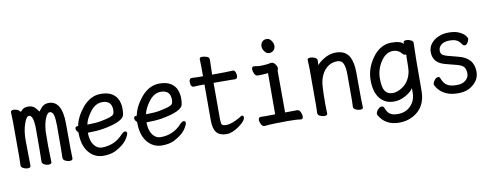

<svg xmlns="http://www.w3.org/2000/svg" viewBox="-70 -1068 4139 1612"><g transform="rotate(-10 2000.0 -261.5)"><path d="M107.9 -459 108.9 -475.1Q106 -466.8 106 -462.9Q106.9 -460.9 106.9 -459ZM107.9 -459Q111.8 -460 127 -476.1Q142.6 -493.2 178.7 -493.2Q217.8 -493.2 241.2 -465.6Q264.6 -438 264.6 -435.1Q265.6 -435.1 288.8 -464.1Q312 -493.2 352.1 -493.2Q466.8 -493.2 466.8 -297.6Q466.8 -102.1 467.8 -81.1Q469.7 -22.9 469.7 0Q469.7 17.1 442.9 17.1Q425.8 17.1 406.7 7.6Q387.7 -2 387.7 -18.1Q389.6 -82 389.6 -293Q389.6 -350.1 381.3 -382.6Q373 -415 347.7 -415Q328.6 -415 310.8 -373Q293 -331.1 287.6 -262.2Q286.6 -228 286.6 -142.1L290 0Q290 17.1 262.7 17.1Q245.6 17.1 227.3 7.6Q209 -2 209 -18.1Q210.9 -82 210.9 -293Q210.9 -415 171.9 -415Q147.9 -415 128.9 -354Q108.9 -298.8 108.9 -214.8Q108.9 -165 111.8 0Q111.8 17.1 85 17.1Q67.9 17.1 48.8 7.6Q29.8 -2 29.8 -18.1L31.7 -83Q31.7 -369.1 31.2 -390.6Q30.8 -412.1 29.8 -436.5Q28.8 -460.9 28.8 -471.2Q28.8 -487.8 54.7 -487.8Q70.8 -487.8 89.8 -479Q102.1 -472.2 106 -462.9V-461.9Q106 -460 106.9 -459Q107.9 -456.1 107.9 -453.1Z M649.9 -257.8Q714.8 -257.8 759.5 -266.4Q804.2 -274.9 832.8 -283.9Q861.3 -293 869.6 -304.4Q877.9 -315.9 877.9 -340.8Q877.9 -421.9 796.9 -421.9Q739.3 -421.9 695.6 -365Q651.9 -308.1 642.1 -257.8ZM730 23.9Q680.2 23.9 641.1 -2.9Q602.1 -29.8 579.6 -78.9Q557.1 -127.9 557.1 -207Q538.1 -223.1 538.1 -241.2Q538.1 -259.8 564 -259.8Q577.1 -333 639.2 -410.2Q708 -492.2 796.9 -492.2Q856.9 -492.2 892.6 -469.5Q928.2 -446.8 942.1 -411.9Q956.1 -377 956.1 -339.8Q956.1 -306.2 951.2 -285.2Q937 -229 766.1 -199.2Q709 -189.9 634.3 -189.9Q634.3 -122.1 662.1 -84.5Q689.9 -46.9 730 -46.9Q839.8 -46.9 912.1 -127.9Q930.2 -146 940.9 -146Q959 -146 959 -127.9Q959 -118.2 945.3 -94.2Q918 -40 833 3.9Q789.1 23.9 730 23.9Z M1149.9 -257.8Q1214.8 -257.8 1259.5 -266.4Q1304.2 -274.9 1332.8 -283.9Q1361.3 -293 1369.6 -304.4Q1377.9 -315.9 1377.9 -340.8Q1377.9 -421.9 1296.9 -421.9Q1239.3 -421.9 1195.6 -365Q1151.9 -308.1 1142.1 -257.8ZM1230 23.9Q1180.2 23.9 1141.1 -2.9Q1102.1 -29.8 1079.6 -78.9Q1057.1 -127.9 1057.1 -207Q1038.1 -223.1 1038.1 -241.2Q1038.1 -259.8 1064 -259.8Q1077.1 -333 1139.2 -410.2Q1208 -492.2 1296.9 -492.2Q1356.9 -492.2 1392.6 -469.5Q1428.2 -446.8 1442.1 -411.9Q1456.1 -377 1456.1 -339.8Q1456.1 -306.2 1451.2 -285.2Q1437 -229 1266.1 -199.2Q1209 -189.9 1134.3 -189.9Q1134.3 -122.1 1162.1 -84.5Q1189.9 -46.9 1230 -46.9Q1339.8 -46.9 1412.1 -127.9Q1430.2 -146 1440.9 -146Q1459 -146 1459 -127.9Q1459 -118.2 1445.3 -94.2Q1418 -40 1333 3.9Q1289.1 23.9 1230 23.9Z M1780.8 23.9Q1721.7 23.9 1695.3 -9Q1668.9 -42 1668.9 -109.9V-418.9Q1596.7 -418.9 1578.6 -416Q1550.8 -416 1550.8 -460.9Q1550.8 -491.2 1574.7 -491.2Q1605 -488.8 1668.9 -488.8V-559.1Q1667 -615.2 1667 -634.8Q1667 -650.9 1689 -650.9Q1706.5 -650.9 1728.3 -643.6Q1750 -636.2 1750 -617.2Q1747.6 -563 1746.6 -488.8Q1882.8 -488.8 1921.9 -492.2Q1938 -492.2 1944.3 -476.1Q1950.7 -460 1950.7 -445.8Q1950.7 -417 1928.7 -417Q1908.7 -417 1889.6 -418Q1870.6 -418.9 1746.6 -418.9V-107.9Q1746.6 -71.8 1754.6 -61.8Q1762.7 -51.8 1792 -51.8Q1835.9 -51.8 1907.7 -92.8Q1925.8 -106 1934.6 -106Q1946.8 -106 1946.8 -88.9Q1946.8 -61 1890.6 -20Q1830.6 23.9 1780.8 23.9Z M2250 -584Q2228 -584 2211.9 -606Q2195.8 -627.9 2195.8 -649.9Q2195.8 -670.9 2209.2 -687.5Q2222.7 -704.1 2250 -704.1Q2272 -704.1 2287.8 -681.6Q2303.7 -659.2 2303.7 -636.2Q2303.7 -616.2 2289.8 -600.1Q2275.9 -584 2250 -584ZM2106.9 12.2Q2086.9 12.2 2076.9 -8.8Q2066.9 -29.8 2066.9 -44.9Q2066.9 -68.8 2087.9 -68.8L2127.9 -67.9L2210 -68.8Q2210.9 -109.9 2210.9 -419.9Q2180.7 -416 2157.7 -416Q2134.8 -416 2123 -415Q2104 -415 2094.5 -437Q2085 -459 2085 -474.1Q2085 -497.1 2105 -497.1Q2138.7 -491.2 2147.9 -491.2Q2215.8 -491.2 2250 -501Q2277.8 -501 2293 -469.2Q2299.8 -457 2299.8 -449.2Q2299.8 -440.9 2296.9 -434.6Q2293.9 -428.2 2293.9 -416Q2293.9 -128.9 2294.9 -69.8Q2383.8 -69.8 2397 -70.8Q2416 -70.8 2425.5 -48.8Q2435.1 -26.9 2435.1 -12.2Q2435.1 11.2 2415 11.2Q2379.9 4.9 2303.7 4.9Q2171.9 4.9 2106.9 12.2Z M2918.9 17.1Q2902.3 17.1 2882.8 8.1Q2863.3 -1 2863.3 -17.1Q2864.3 -24.9 2864.3 -44.4Q2864.3 -64 2865.2 -84V-293Q2865.2 -352.1 2851.6 -384.5Q2837.9 -417 2800.3 -417Q2733.9 -417 2689.9 -363.8Q2647.9 -311 2643.1 -229Q2639.2 -183.1 2639.2 -79.1Q2639.2 -56.2 2641.1 2Q2641.1 17.1 2615.2 17.1Q2598.1 17.1 2578.6 8.1Q2559.1 -1 2559.1 -17.1Q2559.1 -43.9 2561 -87.9V-395Q2558.1 -458 2558.1 -471.2Q2558.1 -486.8 2584 -486.8Q2601.1 -486.8 2620.6 -478Q2640.1 -469.2 2640.1 -453.1L2639.2 -411.1Q2650.9 -432.1 2699 -461.7Q2747.1 -491.2 2800.3 -491.2Q2887.2 -491.2 2918.9 -423.8Q2941.9 -375 2941.9 -296.9Q2941.9 -99.1 2942.9 -78.1Q2945.3 -33.2 2945.3 2Q2945.3 17.1 2918.9 17.1Z M3212.9 -73.2Q3242.7 -73.2 3275.9 -89.8Q3356 -129.9 3375 -226.1Q3379.9 -256.8 3379.9 -360.8Q3381.8 -365.2 3381.8 -367.2Q3381.8 -373 3370.8 -373Q3359.9 -373 3352.1 -381.8Q3323.7 -420.9 3274.9 -420.9Q3214.8 -420.9 3171.4 -355Q3127.9 -289.1 3127.9 -211.9Q3127.9 -133.8 3149.9 -103.5Q3171.9 -73.2 3212.9 -73.2ZM3377 -461.9V-475.1Q3377 -491.2 3402.8 -491.2Q3419.9 -491.2 3439.5 -482.2Q3459 -473.1 3459 -458Q3454.6 -363.8 3454.6 -49.8Q3454.6 94.2 3340.8 153.8Q3289.1 181.2 3224.6 181.2Q3106.9 181.2 3054.7 86.9Q3051.8 81.1 3051.8 76.2Q3051.8 60.1 3067.9 41Q3084 22 3100.6 22Q3117.7 22 3122.1 37.1Q3136.7 76.2 3159.7 92Q3182.6 107.9 3224.6 107.9Q3313 107.9 3357.9 35.2Q3378.9 -1 3378.9 -50.8V-85.9Q3360.8 -56.2 3312.3 -28.6Q3263.7 -1 3212.9 -1Q3136.7 -1 3092.8 -55.4Q3048.8 -109.9 3048.8 -210.9Q3048.8 -314 3114.7 -403.1Q3180.7 -492.2 3274.9 -492.2Q3356 -492.2 3377 -461.9Z M3754.9 23.9Q3699.7 23.9 3663.3 9Q3627 -5.9 3606 -25.4Q3585 -44.9 3575 -62.5Q3564.9 -80.1 3564.9 -85Q3564.9 -101.1 3579.8 -120.1Q3594.7 -139.2 3609.9 -139.2Q3625 -139.2 3627.9 -127Q3634.8 -106.9 3647.5 -88.4Q3660.2 -69.8 3684.6 -57.9Q3709 -45.9 3754.9 -45.9Q3805.2 -45.9 3832 -70.1Q3858.9 -94.2 3858.9 -126Q3858.9 -160.2 3844 -180.7Q3829.1 -201.2 3783.4 -212.6Q3737.8 -224.1 3693.8 -235.8Q3586.9 -261.2 3586.9 -356Q3586.9 -396 3610.4 -426.5Q3633.8 -457 3673.8 -474.6Q3713.9 -492.2 3759.8 -492.2Q3816.9 -492.2 3851.3 -476.1Q3885.7 -460 3900.9 -440.9Q3916 -421.9 3916 -413.1Q3916 -405.8 3911.9 -395.3Q3907.7 -384.8 3899.4 -373.8Q3891.1 -362.8 3877 -362.8Q3865.7 -362.8 3855 -379.9Q3832 -417 3788.1 -422.9Q3773.9 -424.8 3759.8 -424.8Q3711.9 -424.8 3687.5 -404.3Q3663.1 -383.8 3663.1 -354Q3663.1 -335 3674.1 -323Q3685.1 -311 3717.8 -301.8L3805.2 -278.8Q3937 -248 3937 -127.9Q3937 -45.9 3852.1 2.9Q3811 23.9 3754.9 23.9Z"/></g></svg>

Font: LXGW WenKai Mono Screen
Style: Regular
Weight: 400
Monospace: yes
Designer: LXGW / Fontworks Inc.
Foundry: LXGW / Fontworks Inc.
Version: Version 1.330;April 28,2024